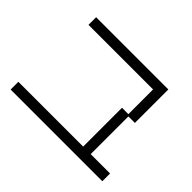

<svg xmlns="http://www.w3.org/2000/svg" viewBox="-148 -997 1297 1297"><g transform="rotate(45 500.0 -349.0)"><path d="M62 -46H681V-417H742V-653H125V-726H815V-406H753V-46H938V28H62Z"/></g></svg>

Font: DotGothic16
Style: Regular
Weight: 400
Designer: Fontworks Inc.
Foundry: Fontworks Inc.
Version: Version 1.100